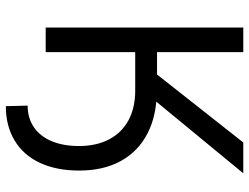

<svg xmlns="http://www.w3.org/2000/svg" viewBox="-122 -626 890 687"><g transform="rotate(90 323.5 -282.0)"><path d="M201.2 -397.5V-320.3H303.7C344.7 -320.3 380 -312.3 409.7 -296.4C439.3 -280.4 462.1 -257.3 478 -227.1C494 -196.8 502 -160.8 502 -119.1C502 -82 496.3 -49.6 484.9 -22C473.5 5.7 456.9 27 435.1 42C413.2 57 387.4 64.5 357.4 64.5L359.4 142.6C406.9 142.6 448.1 132 482.9 110.8C517.7 89.7 544.3 59.4 562.5 20C580.7 -19.4 589.8 -66.1 589.8 -120.1C589.8 -177.4 578.5 -226.9 555.7 -268.6C532.9 -310.2 500 -342.1 457 -364.3C414.1 -386.4 363 -397.5 303.7 -397.5ZM78.1 -707V0H166V-320.3H281.2L599.6 -707H489.3L246.1 -398.4H166V-707Z"/></g></svg>

Font: Pretendard Variable
Style: Regular
Weight: 400
Designer: Base glyphs from Inter by Rasmus Andersson; Hangeul glyphs from Noto Sans CJK(Source Han Sans) by Jang Soo-young and Kan
Foundry: Kil Hyung-jin
Version: Version 1.309;Glyphs 3.2 (3225)